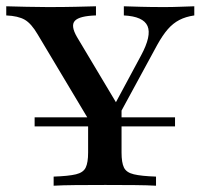

<svg xmlns="http://www.w3.org/2000/svg" viewBox="-32 -591 638 611"><path d="M78.2 -188.7V-217.7H525V-188.7ZM279.8 -160.5 87.9 -481.5Q67.7 -516.1 46.8 -528.2Q25.8 -540.3 -12.1 -541.9V-571Q19.4 -570.2 52.4 -569.4Q85.5 -568.5 120.2 -568.5Q171 -568.5 208.9 -569.4Q246.8 -570.2 273.4 -571V-541.9Q221 -540.3 206.5 -525Q191.9 -509.7 212.9 -473.4L346.8 -249.2L320.2 -234.7L416.9 -414.5Q450.8 -477.4 437.5 -508.1Q424.2 -538.7 362.1 -541.9V-571Q384.7 -570.2 416.5 -569.4Q448.4 -568.5 490.3 -568.5Q516.1 -568.5 538.3 -569.4Q560.5 -570.2 586.3 -571V-541.9Q558.9 -537.9 538.7 -527.4Q518.5 -516.9 502 -498Q485.5 -479 468.5 -448.4L312.1 -160.5ZM138.7 0V-29Q186.3 -30.6 209.7 -36.3Q233.1 -41.9 240.7 -57.7Q248.4 -73.4 248.4 -105.6V-250.8L309.7 -195.2L354.8 -266.1V-105.6Q354.8 -73.4 362.5 -57.7Q370.2 -41.9 394 -36.3Q417.7 -30.6 464.5 -29V0Q438.7 -1.6 395.6 -2Q352.4 -2.4 303.2 -2.4Q250.8 -2.4 207.7 -2Q164.5 -1.6 138.7 0Z"/></svg>

Font: Playfair 5pt SemiExpanded Light SemiBold
Style: Regular
Weight: 600
Version: Version 2.001;gftools[0.9.30]